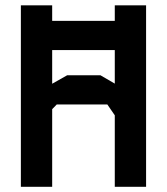

<svg xmlns="http://www.w3.org/2000/svg" viewBox="-20 -716 640 736"><path d="M60 -695.5V0H180V-297.5L197.5 -315.5H391.5L420 -274V0H540V-695.5H420V-395.5L365 -427.5H237.5L180 -395V-695.5ZM498.5 -524V-636H101.5V-524Z"/></svg>

Font: Kode
Style: Regular
Weight: 400
Monospace: yes
Designer: Isa Ozler
Foundry: Kadena LLC
Version: Version 1.000;gftools[0.9.28]